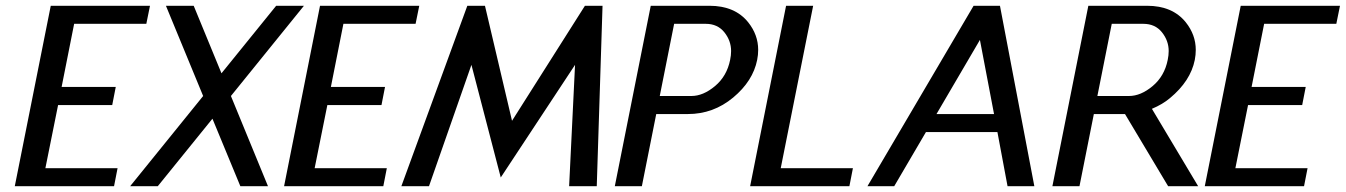

<svg xmlns="http://www.w3.org/2000/svg" viewBox="-20 -645 4661 665"><path d="M499.5 -625 486.8 -562.5H236.8L193.4 -343.8H380.9L368.7 -281.2H181.2L137.2 -62.5H387.2L375 0H31.2L155.8 -625Z M779.8 -312.5 908.2 0H812.5L715.8 -233.9L526.4 0H430.7L683.6 -312.5L554.7 -625H650.9L747.1 -391.1L936.5 -625H1032.7Z M1432.1 -625 1419.4 -562.5H1169.4L1126 -343.8H1313.5L1301.3 -281.2H1113.8L1069.8 -62.5H1319.8L1307.6 0H963.9L1088.4 -625Z M1714.4 -30.3 1612.8 -420.4 1465.8 0H1370.1L1598.6 -625H1659.7L1753.4 -226.6L2005.9 -625H2066.9L2046.9 0H1951.2L1971.7 -420.4Z M2314.9 -562.5 2265.1 -312.5H2374.5Q2415.5 -312.5 2456.5 -346.9Q2497.6 -381.3 2508.8 -437.5Q2512.2 -453.6 2512.2 -468.3Q2512.2 -503.9 2488.8 -533.2Q2465.3 -562.5 2424.3 -562.5ZM2252.9 -250 2203.1 0H2109.4L2233.9 -625H2437Q2525.4 -625 2571.3 -567.9Q2606 -524.4 2606 -472.2Q2606 -455.1 2602.5 -437.5Q2587.9 -364.3 2519.3 -307.1Q2450.7 -250 2362.3 -250Z M2578.1 0 2702.6 -625H2796.4L2684.1 -62.5H2934.1L2921.9 0Z M3434.6 -187.5H3187L3077.1 0H2984.4L3352.1 -625H3443.4L3562.5 0H3469.7ZM3223.6 -250H3422.9L3374 -506.8Z M3952.6 -625Q4041 -625 4086.9 -567.9Q4121.6 -524.4 4121.6 -472.2Q4121.6 -455.1 4118.2 -437.5Q4103.5 -364.3 4032.2 -305.2Q4006.8 -283.7 3969.7 -268.1L4129.9 0H4025.9L3876.5 -250H3768.6L3718.8 0H3625L3749.5 -625ZM3939.9 -562.5H3830.6L3780.8 -312.5H3890.1Q3931.2 -312.5 3972.2 -346.9Q4013.2 -381.3 4024.4 -437.5Q4027.8 -453.6 4027.8 -468.3Q4027.8 -503.9 4004.4 -533.2Q3981 -562.5 3939.9 -562.5Z M4621.1 -625 4608.4 -562.5H4358.4L4314.9 -343.8H4502.4L4490.2 -281.2H4302.7L4258.8 -62.5H4508.8L4496.6 0H4152.8L4277.3 -625Z"/></svg>

Font: Juliett
Style: Bold Italic
Weight: 700
Italic angle: -11.25°
Designer: GGBotNet
Foundry: GGBotNet
Version: 0.60